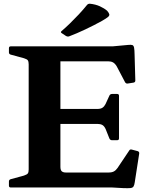

<svg xmlns="http://www.w3.org/2000/svg" viewBox="-20 -995 814 1019"><path d="M132.2 0V-749H300.6V-110.2Q300.6 -92.4 307.8 -85.9Q315.1 -79.4 329.9 -79.4H556Q573.9 -79.4 584.6 -85.3Q595.3 -91.2 603.7 -103.4L665.6 -195.8Q670.1 -204.4 680.7 -200.8L710.6 -192.9Q720 -189.9 718.8 -179.9L695.1 -27.1Q693.1 -12.9 688.7 -5.5Q684.2 1.8 672.6 3.1Q661 4.4 634.6 3.4L574.3 0ZM574.2 -250.9Q564.7 -250.9 560.5 -260.3L540.7 -309.9Q533.6 -325.6 523.4 -331.5Q513.2 -337.3 498.4 -337.3H300.6V-416.8H496.5Q514.3 -416.8 524.1 -423.5Q533.8 -430.1 540.1 -442.7L560.5 -487.3Q564.7 -496.3 574.7 -496.3H602Q611.6 -496.3 611.6 -486.3V-260.5Q611.6 -250.9 601.6 -250.9ZM658.7 -551.8Q649.6 -549.8 644 -558.2L599.4 -643.1Q590.2 -658.2 579.7 -663.9Q569.3 -669.6 554.6 -669.6H300.6V-749H577.9L660.3 -756.6Q675.6 -758.2 682.5 -755.8Q689.3 -753.4 691.6 -742.1Q693.9 -730.8 694.3 -704.4L698.2 -568Q698.2 -558 688.2 -556.4ZM37 0Q27.4 0 27.4 -10V-31.8Q27.4 -41.2 36.8 -44L107 -63.1Q123.7 -68.6 127.9 -75Q132.2 -81.3 132.2 -95.7V-206.8H300.6V0ZM27.4 -739Q27.4 -749 37 -749H300.6V-542.2H132.2V-653.3Q132.2 -667.7 127.9 -674.4Q123.7 -681 107 -686L36.8 -705.1Q27.4 -707.8 27.4 -717.2ZM308.1 -818.7Q299.5 -823.7 306.5 -829.8Q328.7 -848.8 351.8 -871.3Q374.9 -893.9 398 -918.4Q421.1 -943 441.3 -968.1Q447.3 -975.7 457.3 -975.2Q487 -972.2 510.2 -961.6Q533.4 -951 548.7 -937.8Q558.2 -926.7 560 -919.3Q561.8 -912 553 -904.7Q544.3 -897.4 521.5 -884.3Q479.4 -860.9 432.6 -838.8Q385.7 -816.6 347.2 -802.2Q339.2 -799.2 330 -804.2Z"/></svg>

Font: Hahmlet
Style: Regular
Weight: 400
Designer: Minjoo Ham & Mark Frömberg
Foundry: hypertype
Version: Version 1.002